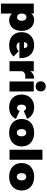

<svg xmlns="http://www.w3.org/2000/svg" viewBox="1618 -2476 1051 4328"><g transform="rotate(90 2144.0 -311.5)"><path d="M675 -270Q675 -186 645 -123Q615 -60 559.5 -26Q504 8 430 8Q386 8 349 -8.5Q312 -25 285 -56V194H60V-547H285V-492Q339 -555 424 -555Q499 -555 556 -520Q613 -485 644 -420.5Q675 -356 675 -270ZM448 -276Q448 -324 425.5 -353Q403 -382 366 -382Q329 -382 307 -353Q285 -324 285 -276Q285 -228 307 -199Q329 -170 366 -170Q403 -170 425.5 -199Q448 -228 448 -276Z M1289 -252Q1289 -233 1288 -223H932Q943 -191 966.5 -174.5Q990 -158 1023 -158Q1082 -158 1134 -207L1251 -92Q1207 -43 1144.5 -17.5Q1082 8 1003 8Q911 8 843.5 -26.5Q776 -61 740.5 -124Q705 -187 705 -271Q705 -357 741 -421Q777 -485 843.5 -520Q910 -555 997 -555Q1087 -555 1153 -518Q1219 -481 1254 -412.5Q1289 -344 1289 -252ZM999 -405Q971 -405 952.5 -384Q934 -363 927 -327H1063Q1065 -361 1046.5 -383Q1028 -405 999 -405Z M1751 -557V-354Q1729 -357 1708 -357Q1650 -357 1617 -331.5Q1584 -306 1584 -261V0H1359V-547H1584V-467Q1613 -510 1655.5 -533.5Q1698 -557 1751 -557Z M1816 -547H2041V0H1816ZM2040 -703Q2040 -653 2008 -621Q1976 -589 1926 -589Q1876 -589 1844 -621Q1812 -653 1812 -703Q1812 -753 1844 -785Q1876 -817 1926 -817Q1976 -817 2008 -785Q2040 -753 2040 -703Z M2410 -373Q2377 -373 2357.5 -345.5Q2338 -318 2338 -272Q2338 -225 2357.5 -197.5Q2377 -170 2410 -170Q2460 -170 2477 -229L2659 -145Q2629 -72 2560.5 -32Q2492 8 2398 8Q2312 8 2247 -26.5Q2182 -61 2146.5 -124Q2111 -187 2111 -271Q2111 -356 2146.5 -420.5Q2182 -485 2247.5 -520Q2313 -555 2400 -555Q2489 -555 2557 -513.5Q2625 -472 2659 -397L2480 -321Q2458 -373 2410 -373Z M3280 -274Q3280 -189 3242 -125.5Q3204 -62 3134 -27Q3064 8 2971 8Q2878 8 2808 -27Q2738 -62 2700 -125.5Q2662 -189 2662 -274Q2662 -359 2700 -422.5Q2738 -486 2808 -520.5Q2878 -555 2971 -555Q3064 -555 3134 -520.5Q3204 -486 3242 -422.5Q3280 -359 3280 -274ZM2889 -271Q2889 -223 2911.5 -194Q2934 -165 2971 -165Q3008 -165 3030.5 -194Q3053 -223 3053 -271Q3053 -319 3030.5 -348Q3008 -377 2971 -377Q2934 -377 2911.5 -348Q2889 -319 2889 -271Z M3355 -742H3580V0H3355Z M4273 -274Q4273 -189 4235 -125.5Q4197 -62 4127 -27Q4057 8 3964 8Q3871 8 3801 -27Q3731 -62 3693 -125.5Q3655 -189 3655 -274Q3655 -359 3693 -422.5Q3731 -486 3801 -520.5Q3871 -555 3964 -555Q4057 -555 4127 -520.5Q4197 -486 4235 -422.5Q4273 -359 4273 -274ZM3882 -271Q3882 -223 3904.5 -194Q3927 -165 3964 -165Q4001 -165 4023.5 -194Q4046 -223 4046 -271Q4046 -319 4023.5 -348Q4001 -377 3964 -377Q3927 -377 3904.5 -348Q3882 -319 3882 -271Z"/></g></svg>

Font: Gontserrat Black
Style: Regular
Weight: 900
Designer: Julieta Ulanovsky
Foundry: Julieta Ulanovsky
Version: Version 6.001